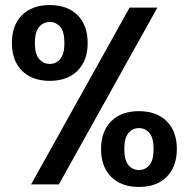

<svg xmlns="http://www.w3.org/2000/svg" viewBox="-20 -730 747 760"><path d="M103 0 493 -700H603L213 0ZM530 10Q460 10 420 -30Q380 -70 380 -140Q380 -210 420 -250Q460 -290 530 -290Q600 -290 640 -250Q680 -210 680 -140Q680 -70 640 -30Q600 10 530 10ZM530 -57Q555 -57 571.5 -76.5Q588 -96 588 -140Q588 -184 571.5 -203.5Q555 -223 530 -223Q505 -223 488.5 -203.5Q472 -184 472 -140Q472 -96 488.5 -76.5Q505 -57 530 -57ZM177 -410Q107 -410 67 -450Q27 -490 27 -560Q27 -630 67 -670Q107 -710 177 -710Q247 -710 287 -670Q327 -630 327 -560Q327 -490 287 -450Q247 -410 177 -410ZM177 -477Q202 -477 218.5 -496.5Q235 -516 235 -560Q235 -604 218.5 -623.5Q202 -643 177 -643Q152 -643 135 -623.5Q118 -604 118 -560Q118 -516 135 -496.5Q152 -477 177 -477Z"/></svg>

Font: Cuprum SemiBold
Style: Regular
Weight: 600
Designer: Jovanny Lemonad
Foundry: Jovanny Lemonad
Version: Version 3.000